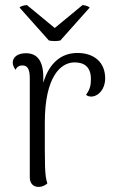

<svg xmlns="http://www.w3.org/2000/svg" viewBox="-20 -725 469 754"><path d="M217 -566 332 -695C328 -701 311 -705 304 -705L195 -615L86 -705C78 -705 59 -701 57 -695L172 -566C184 -563 205 -563 217 -566ZM284 -517C220 -517 173 -477 150 -400V-418C151 -483 128 -516 82 -516C50 -516 30 -501 30 -479C30 -470 34 -461 41 -451C48 -466 60 -468 68 -468C88 -468 97 -454 97 -417V-28C97 -5 111 9 131 9C148 9 160 1 166 -5C155 -37 156 -72 156 -244C156 -422 217 -480 273 -480C313 -480 337 -460 337 -415C337 -394 335 -376 318 -353C322 -348 331 -345 343 -346C368 -349 393 -376 393 -417C393 -482 348 -517 284 -517Z"/></svg>

Font: Arima Koshi Light
Style: Regular
Weight: 300
Designer: Joana Correia and Natanael Gama
Foundry: NDISCOVER
Version: Version 1.019;PS 001.019;hotconv 1.0.88;makeotf.lib2.5.64775